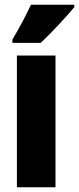

<svg xmlns="http://www.w3.org/2000/svg" viewBox="-20 -786 332 806"><path d="M292 -756V-766H110C89 -722 64 -673 32 -620V-606H151C201 -653 264 -722 292 -756ZM213 0V-553H51V0Z"/></svg>

Font: Noto Sans Myanmar UI ExtraCondensed Black
Style: Regular
Weight: 900
Width: 2
Designer: Monotype Design Team
Foundry: Monotype Imaging Inc.
Version: Version 2.103